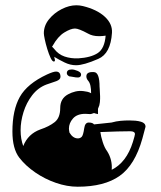

<svg xmlns="http://www.w3.org/2000/svg" viewBox="-20 -592 608 727"><path d="M268 -345Q246 -345 224.5 -355.5Q203 -366 185 -377Q186 -376 186 -373Q191 -359 184 -359Q178 -359 171.5 -373Q165 -387 159 -406.5Q153 -426 149.5 -443Q146 -460 146 -466Q146 -495 165.5 -519Q185 -543 213.5 -557.5Q242 -572 269 -572Q282 -572 294 -569Q347 -556 376.5 -529Q406 -502 404 -468Q399 -389 352 -369Q297 -345 268 -345ZM276 -371Q324 -374 350 -391Q376 -408 380 -457Q373 -456 367 -455.5Q361 -455 355 -455Q330 -455 313 -465Q278 -484 264 -484Q248 -484 223.5 -469Q199 -454 179 -418Q177 -416 177 -415Q180 -413 185 -407Q201 -386 224.5 -378Q248 -370 276 -371ZM267 -299Q255 -301 249 -302Q243 -303 242 -303Q233 -308 233 -315Q233 -329 252 -329Q261 -329 274 -323.5Q287 -318 287 -310Q287 -296 267 -299ZM274 115Q234 115 192 100.5Q150 86 113.5 61Q77 36 53 5Q27 -29 27 -94Q27 -175 55 -225Q83 -275 158 -310Q182 -321 192 -321Q209 -321 209 -301Q209 -291 194 -285Q184 -281 175 -278.5Q166 -276 156 -272Q124 -260 102 -231.5Q80 -203 69 -167.5Q58 -132 58 -99Q58 -66 68 -39Q86 -85 133 -102Q166 -113 187 -129.5Q208 -146 208 -183Q208 -219 238 -235Q251 -242 265.5 -245.5Q280 -249 296 -247Q304 -246 311 -244.5Q318 -243 325 -239Q325 -255 322.5 -267Q320 -279 314 -286Q307 -294 307 -303Q307 -321 336 -319Q357 -318 357 -263Q357 -265 357.5 -256.5Q358 -248 359 -228V-218Q359 -205 356 -193Q355 -191 354 -188Q353 -185 351 -180V-160Q346 -161 342 -162Q338 -163 336 -164Q332 -163 328.5 -161.5Q325 -160 321 -160Q317 -160 312 -160.5Q307 -161 303 -161Q272 -161 256.5 -143.5Q241 -126 241 -105Q241 -103 241.5 -99Q242 -95 243 -90Q256 -68 275 -68Q283 -68 289 -73.5Q295 -79 299 -107Q302 -128 316 -128Q331 -128 336 -121Q348 -122 364.5 -124Q381 -126 402 -128Q420 -133 436.5 -134.5Q453 -136 469 -136Q481 -136 492.5 -135Q504 -134 514 -131Q531 -126 531 -112L519 -67Q491 33 433 74Q375 115 274 115ZM403 51Q459 23 483 -54Q491 -80 491 -84Q491 -95 473 -95Q435 -95 360 -92Q362 -76 369 -54Q376 -32 386 -19Q406 13 403 51Z"/></svg>

Font: Moo Lah Lah
Style: Regular
Weight: 400
Designer: Robert E. Leuschke
Foundry: Robert E. Leuschke
Version: Version 1.010; ttfautohint (v1.8.3)